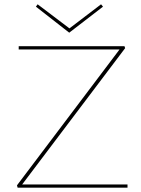

<svg xmlns="http://www.w3.org/2000/svg" viewBox="-20 -873 656 893"><path d="M459 -842 302 -721 147 -842 155 -853 303 -741 450 -853ZM83 -15H573V0H62L59 -11L536 -643H67V-658H559L562 -649Z"/></svg>

Font: EauTestSC Thin
Style: Regular
Weight: 250
Designer: Christian Thalmann (Catharsis Fonts)
Version: Version 0.001;PS 000.001;hotconv 1.0.88;makeotf.lib2.5.64775